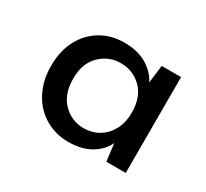

<svg xmlns="http://www.w3.org/2000/svg" viewBox="-86 -833 653 609"><g transform="rotate(30 241.0 -528.0)"><path d="M217 -347Q170 -347 131.5 -370Q93 -393 71.5 -434.5Q50 -476 50 -529Q50 -584 71.5 -624.5Q93 -665 130.5 -687Q168 -709 215 -709Q265 -709 298 -689Q331 -669 346 -639L354 -704H425V-353H354L346 -417Q332 -386 299 -366.5Q266 -347 217 -347ZM238 -409Q268 -409 292.5 -423.5Q317 -438 331.5 -464.5Q346 -491 346 -528Q346 -585 314.5 -616Q283 -647 238 -647Q194 -647 162.5 -616Q131 -585 131 -529Q131 -472 162.5 -440.5Q194 -409 238 -409Z"/></g></svg>

Font: DM Sans 24pt Medium
Style: Regular
Weight: 500
Designer: Colophon Foundry, Jonny Pinhorn
Foundry: Colophon Foundry
Version: Version 4.004;gftools[0.9.30]